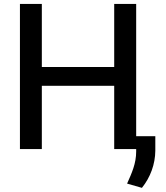

<svg xmlns="http://www.w3.org/2000/svg" viewBox="-20 -747 834 962"><path d="M79.9 0H189.6V-317.1H552.2V0H662.3V12.1C662.3 72.4 640.3 120 616.8 172.9L691.1 194.2C733.7 141 757.5 76 758.2 8.2V-64.6H662.3V-727.3H552.2V-411.2H189.6V-727.3H79.9Z"/></svg>

Font: Margiela Sans Medium
Style: Regular
Weight: 500
Designer: Stefan Endress, Andreas Faust
Version: Version 1.100;FEAKit 1.0